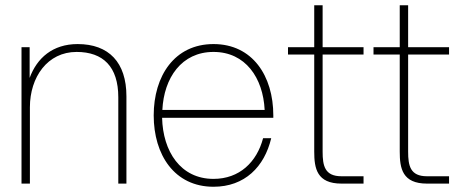

<svg xmlns="http://www.w3.org/2000/svg" viewBox="-20 -700 1756 732"><path d="M431 -329V0H462V-333C462 -462 395 -532 276 -532C181 -532 121 -479 93 -403V-520H62V0H94V-291C94 -406 161 -502 272 -502C373 -502 431 -446 431 -329Z M794 12C913 12 988 -64 1014 -173H983C959 -82 893 -18 794 -18C668 -18 601 -123 598 -251H1022V-260C1022 -410 943 -532 794 -532C645 -532 566 -410 566 -260C566 -110 645 12 794 12ZM599 -281C605 -403 672 -502 794 -502C916 -502 983 -403 989 -281Z M1178 -680V-520H1078V-492H1178V-122C1178 -58 1188 0 1282 0H1366V-28H1282C1218 -28 1210 -68 1210 -122V-492H1366V-520H1210V-680Z M1504 -680V-520H1404V-492H1504V-122C1504 -58 1514 0 1608 0H1692V-28H1608C1544 -28 1536 -68 1536 -122V-492H1692V-520H1536V-680Z"/></svg>

Font: Aspekta 100
Style: Regular
Weight: 100
Designer: Ivo Dolenc
Version: Version 2.000